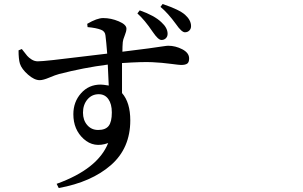

<svg xmlns="http://www.w3.org/2000/svg" viewBox="-20 -869 1540 975"><path d="M677.7 -800.8 689.5 -816.4Q764.6 -790 799.8 -755.9Q831.1 -727.5 831.1 -697.3Q831.1 -683.6 822.3 -674.8Q813.5 -666 799.8 -666Q783.2 -666 754.9 -708Q714.8 -767.6 677.7 -800.8ZM478.5 -209Q515.6 -209 531.7 -229.5Q547.9 -250 547.9 -297.9Q547.9 -340.8 530.3 -365.7Q512.7 -390.6 481.4 -390.6Q446.3 -390.6 423.8 -363.8Q401.4 -336.9 401.4 -296.9Q401.4 -258.8 422.9 -233.9Q444.3 -209 478.5 -209ZM424.8 -731.4 422.9 -748Q472.7 -777.3 503.9 -777.3Q543.9 -777.3 583 -760.7Q622.1 -744.1 622.1 -723.6Q622.1 -710 613.3 -688.5Q604.5 -667 603.5 -655.3Q601.6 -633.8 601.6 -606.4Q676.8 -615.2 732.9 -623Q789.1 -630.9 808.1 -633.8Q827.1 -636.7 834 -636.7Q871.1 -636.7 905.8 -618.7Q940.4 -600.6 940.4 -572.3Q940.4 -552.7 930.7 -545.9Q920.9 -539.1 899.4 -539.1Q890.6 -539.1 846.7 -544.9Q802.7 -550.8 753.4 -553.2Q704.1 -555.7 599.6 -548.8V-396.5Q641.6 -348.6 641.6 -257.8Q641.6 -116.2 543 -30.3Q444.3 55.7 278.3 85.9L267.6 64.5Q476.6 -10.7 529.3 -142.6Q457 -116.2 404.8 -163.6Q352.5 -210.9 352.5 -289.1Q352.5 -351.6 391.6 -395.5Q430.7 -439.5 491.2 -439.5Q502.9 -439.5 532.2 -434.6Q529.3 -511.7 527.3 -541Q405.3 -525.4 280.3 -493.2Q261.7 -488.3 230.5 -475.1Q199.2 -461.9 181.6 -461.9Q154.3 -461.9 122.1 -490.2Q89.8 -518.6 81.1 -545.9Q74.2 -568.4 74.2 -613.3L90.8 -620.1Q110.4 -594.7 118.2 -585.4Q126 -576.2 140.6 -566.9Q155.3 -557.6 171.9 -557.6Q190.4 -557.6 249.5 -564Q308.6 -570.3 397 -581.5Q485.4 -592.8 524.4 -596.7Q519.5 -658.2 515.6 -688.5Q513.7 -710 493.2 -717.8Q468.8 -727.5 424.8 -731.4ZM794.9 -834 805.7 -848.6Q890.6 -820.3 919.9 -793.9Q950.2 -766.6 950.2 -736.3Q950.2 -722.7 941.4 -713.9Q932.6 -705.1 918.9 -705.1Q902.3 -705.1 874 -746.1Q832 -803.7 794.9 -834Z"/></svg>

Font: Bpmf Zihi Serif SemiBold
Style: SemiBold
Weight: 600
Foundry: But Ko
Version: Version 1.320